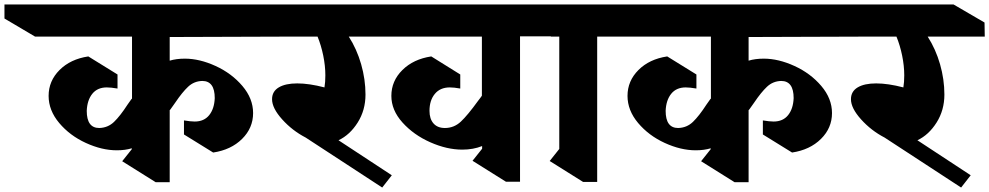

<svg xmlns="http://www.w3.org/2000/svg" viewBox="-146 -806 4436 861"><path d="M615 -534Q645 -543 683 -543Q749 -543 821 -510Q893 -477 941 -420.5Q989 -364 989 -299Q989 -232 939.5 -183Q890 -134 810 -122L679 -203V-266Q709 -261 727 -261Q769 -261 792 -289.5Q815 -318 817 -366Q817 -443 761 -443Q724 -442 697.5 -417Q671 -392 640 -346L618 -315L615 -312V11H552L402 -83L445 -137V-141Q415 -132 378 -132Q311 -132 239 -165Q167 -198 119.5 -254.5Q72 -311 72 -376Q72 -443 121 -492Q170 -541 250 -553L381 -472V-409Q351 -414 333 -414Q291 -414 268 -385.5Q245 -357 243 -309Q243 -232 299 -232Q338 -233 365.5 -259.5Q393 -286 426 -337L443 -361L446 -364V-642H11L-126 -723V-786H1051L1188 -705V-642L615 -640Z M1418 -642Q1454 -586 1473.5 -518Q1493 -450 1493 -382Q1493 -312 1458 -256.5Q1423 -201 1372 -177L1611 -20L1568 35L1225 -189Q1165 -220 1119.5 -270.5Q1074 -321 1074 -361Q1074 -396 1104 -414Q1134 -432 1187 -432Q1240 -432 1309 -414Q1313 -437 1313 -468Q1313 -511 1303.5 -557Q1294 -603 1278 -642H1017L878 -723V-786H1534L1673 -705L1674 -642Z M2362 -643H2186V9H2123L1973 -85L2016 -139V-151Q1976 -135 1927 -135Q1858 -135 1783.5 -168Q1709 -201 1659 -256.5Q1609 -312 1609 -376Q1609 -443 1658.5 -492Q1708 -541 1788 -553L1918 -472V-409Q1890 -414 1871 -414Q1828 -414 1804 -385Q1780 -356 1780 -309Q1780 -273 1798 -252.5Q1816 -232 1849 -232Q1890 -232 1920.5 -260.5Q1951 -289 1998 -354Q2004 -361 2008 -367Q2012 -373 2015 -377V-642H1549L1412 -723V-786H2226L2362 -706Z M2532 -642V10H2469L2319 -84L2362 -138V-642H2325L2190 -723V-786H2573L2708 -705V-642Z M3211 -534Q3241 -543 3279 -543Q3345 -543 3417 -510Q3489 -477 3537 -420.5Q3585 -364 3585 -299Q3585 -232 3535.5 -183Q3486 -134 3406 -122L3275 -203V-266Q3305 -261 3323 -261Q3365 -261 3388 -289.5Q3411 -318 3413 -366Q3413 -443 3357 -443Q3320 -442 3293.5 -417Q3267 -392 3236 -346L3214 -315L3211 -312V11H3148L2998 -83L3041 -137V-141Q3011 -132 2974 -132Q2907 -132 2835 -165Q2763 -198 2715.5 -254.5Q2668 -311 2668 -376Q2668 -443 2717 -492Q2766 -541 2846 -553L2977 -472V-409Q2947 -414 2929 -414Q2887 -414 2864 -385.5Q2841 -357 2839 -309Q2839 -232 2895 -232Q2934 -233 2961.5 -259.5Q2989 -286 3022 -337L3039 -361L3042 -364V-642H2607L2470 -723V-786H3647L3784 -705V-642L3211 -640Z M4014 -642Q4050 -586 4069.5 -518Q4089 -450 4089 -382Q4089 -312 4054 -256.5Q4019 -201 3968 -177L4207 -20L4164 35L3821 -189Q3761 -220 3715.5 -270.5Q3670 -321 3670 -361Q3670 -396 3700 -414Q3730 -432 3783 -432Q3836 -432 3905 -414Q3909 -437 3909 -468Q3909 -511 3899.5 -557Q3890 -603 3874 -642H3613L3474 -723V-786H4130L4269 -705L4270 -642Z"/></svg>

Font: Inknut Antiqua
Style: Bold
Weight: 700
Designer: Claus Eggers Sørensen
Foundry: Claus Eggers Sørensen
Version: Version 1.003; ttfautohint (v1.8.2) -l 8 -r 50 -G 200 -x 14 